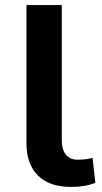

<svg xmlns="http://www.w3.org/2000/svg" viewBox="-20 -725 403 755"><path d="M258 10Q174 10 129 -35Q84 -80 84 -162V-705H223V-174Q223 -149 230 -132Q237 -115 251 -106Q265 -97 285 -97Q301 -97 314.5 -98.5Q328 -100 344 -104L355 -6Q331 3 309.5 6.5Q288 10 258 10Z"/></svg>

Font: Nunito Sans 6pt
Style: Bold
Weight: 700
Version: Version 3.101;gftools[0.9.27]